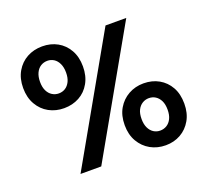

<svg xmlns="http://www.w3.org/2000/svg" viewBox="-123 -862 1110 1026"><g transform="rotate(-20 431.5 -349.5)"><path d="M172 0 569 -700H687L290 0ZM654 12Q606 12 567.5 -9.5Q529 -31 506 -70.5Q483 -110 483 -164Q483 -219 506 -258Q529 -297 567.5 -318.5Q606 -340 653 -340Q702 -340 740 -318.5Q778 -297 800 -258Q822 -219 822 -164Q822 -110 799.5 -70.5Q777 -31 739 -9.5Q701 12 654 12ZM652 -72Q673 -72 690 -82.5Q707 -93 717 -113.5Q727 -134 727 -164Q727 -195 717 -215Q707 -235 690.5 -245.5Q674 -256 653 -256Q633 -256 616 -245.5Q599 -235 589 -215Q579 -195 579 -164Q579 -134 589 -113.5Q599 -93 615.5 -82.5Q632 -72 652 -72ZM211 -360Q164 -360 125.5 -381Q87 -402 64 -442Q41 -482 41 -536Q41 -590 64 -629.5Q87 -669 125.5 -690Q164 -711 212 -711Q260 -711 298 -690Q336 -669 358.5 -629.5Q381 -590 381 -536Q381 -482 358.5 -442Q336 -402 297.5 -381Q259 -360 211 -360ZM211 -444Q232 -444 248.5 -454.5Q265 -465 275 -485.5Q285 -506 285 -536Q285 -566 275 -587Q265 -608 248.5 -618.5Q232 -629 212 -629Q191 -629 174 -618.5Q157 -608 147 -587Q137 -566 137 -536Q137 -506 147 -485.5Q157 -465 174 -454.5Q191 -444 211 -444Z"/></g></svg>

Font: DM Sans 17pt SemiBold
Style: Regular
Weight: 600
Version: Version 4.004;gftools[0.9.30]